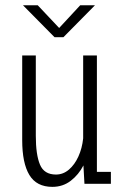

<svg xmlns="http://www.w3.org/2000/svg" viewBox="-20 -716 490 748"><path d="M184 12Q122.5 12 94.5 -34.2Q66.5 -80.5 66.5 -170V-500H119.5V-187Q119.5 -113 135.8 -74.5Q152 -36 198 -36Q226 -36 248.5 -55.2Q271 -74.5 285.5 -106.5Q300 -138.5 304 -177V-500H357.5V-46.5H412V0H309L305 -71.5Q286.5 -35.5 255.8 -11.8Q225 12 184 12ZM69.5 -695.5H127L210.5 -607L292.5 -695.5H350L227 -571H192.5Z"/></svg>

Font: Trispace Condensed ExtraLight
Style: Regular
Weight: 200
Width: 3
Designer: Tyler Finck
Foundry: Etcetera Type Company
Version: Version 1.210; ttfautohint (v1.8.3)